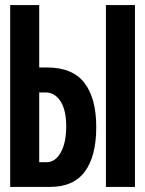

<svg xmlns="http://www.w3.org/2000/svg" viewBox="-20 -734 570 754"><path d="M20 0V-714H134V-469H165Q265 -469 311.5 -408.5Q358 -348 358 -235Q358 -121 313.5 -60.5Q269 0 177 0ZM396 0V-714H510V0ZM134 -97H163Q197 -97 218.5 -135Q240 -173 240 -238Q240 -302 217.5 -336.5Q195 -371 159 -371H134Z"/></svg>

Font: Noto Sans Mono Condensed
Style: Bold
Weight: 700
Width: 3
Designer: Monotype Design Team
Foundry: Monotype Imaging Inc.
Version: Version 2.014